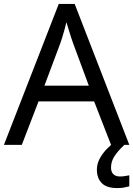

<svg xmlns="http://www.w3.org/2000/svg" viewBox="-20 -737 679 977"><path d="M545 0 459 -221H176L91 0H0L279 -717H360L638 0ZM352 -517Q349 -525 342 -546Q335 -567 328.5 -589.5Q322 -612 318 -624Q313 -604 307.5 -583.5Q302 -563 296.5 -546Q291 -529 287 -517L206 -301H432ZM545 116Q545 138 557 149.5Q569 161 590 161Q607 161 618.5 158.5Q630 156 638 155V211Q624 215 610 217.5Q596 220 576 220Q523 220 498 195Q473 170 473 126Q473 97 487.5 70Q502 43 523.5 21Q545 -1 565 -15L613 0Q579 32 562 58.5Q545 85 545 116Z"/></svg>

Font: Noto Sans Gurmukhi
Style: Regular
Weight: 400
Designer: Jelle Bosma - Monotype Design Team
Foundry: Monotype Imaging Inc.
Version: Version 2.003